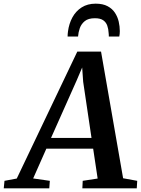

<svg xmlns="http://www.w3.org/2000/svg" viewBox="-92 -1028 768 1048"><path d="M-71.5 0 -67.5 -41 -0.5 -53.5 330 -746.5H459.5L580 -55L657 -41L654.5 0H357.5L359.5 -41L441 -53.5L416.5 -216.5H161L89 -54L180 -41L177 0ZM186.5 -275H407.5L362 -581.5L356.5 -659.5L326 -588ZM430 -1008Q469.5 -1008 495.2 -994.2Q521 -980.5 535.5 -958.2Q550 -936 556 -909.8Q562 -883.5 562 -858Q562 -850.5 561.2 -842.8Q560.5 -835 559 -828.5H502Q502 -833 501.8 -837.8Q501.5 -842.5 501 -847.5Q500 -869.5 493.5 -888Q487 -906.5 471.2 -917.5Q455.5 -928.5 426 -928.5Q390 -928.5 370.8 -912.8Q351.5 -897 343.5 -874Q335.5 -851 334 -828.5H277Q277 -835.5 277.5 -842.2Q278 -849 279 -856Q284.5 -898.5 303.2 -933Q322 -967.5 354 -987.8Q386 -1008 430 -1008Z"/></svg>

Font: Merriweather 36pt SemiBold
Style: Italic
Weight: 600
Italic angle: -7.8°
Version: Version 2.101